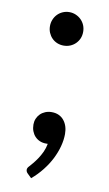

<svg xmlns="http://www.w3.org/2000/svg" viewBox="-76 -533 404 709"><g transform="rotate(10 126.0 -179.0)"><path d="M126 -118Q141 -118 152.8 -112.5Q164.5 -107 172.2 -97.2Q180 -87.5 184 -74.8Q188 -62 188 -47Q188 -24.5 181.5 -0.2Q175 24 163 47.8Q151 71.5 133.2 94Q115.5 116.5 93 135.5L78 121Q71.5 115 71.5 107Q71.5 100.5 78.5 93.5Q83.5 88 91.2 78.8Q99 69.5 107 57.5Q115 45.5 121.8 31Q128.5 16.5 131.5 0H125Q112 0 101.5 -4.5Q91 -9 83.2 -17.2Q75.5 -25.5 71.2 -36.8Q67 -48 67 -61.5Q67 -73 71.2 -83.2Q75.5 -93.5 83.2 -101.2Q91 -109 102 -113.5Q113 -118 126 -118ZM126 -493Q139 -493 150.5 -488Q162 -483 170.5 -474.5Q179 -466 183.8 -454.5Q188.5 -443 188.5 -430Q188.5 -416.5 183.8 -405.2Q179 -394 170.5 -385.5Q162 -377 150.5 -372.2Q139 -367.5 126 -367.5Q113 -367.5 101.5 -372.2Q90 -377 81.8 -385.5Q73.5 -394 68.8 -405.2Q64 -416.5 64 -430Q64 -443 68.8 -454.5Q73.5 -466 81.8 -474.5Q90 -483 101.5 -488Q113 -493 126 -493Z"/></g></svg>

Font: LatoCHI
Style: Regular
Weight: 400
Designer: Lukasz Dziedzic
Foundry: tyPoland Lukasz Dziedzic
Version: Version 1.104